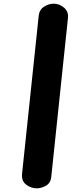

<svg xmlns="http://www.w3.org/2000/svg" viewBox="-20 -1024 440 1044"><path d="M179.5 0Q148 0 122 -20.2Q96 -40.5 100 -79.5L190.5 -939Q194 -971 219.5 -987.5Q245 -1004 271.5 -1004Q302.5 -1004 328 -982.5Q353.5 -961 349.5 -926L258.5 -60Q255 -28.5 229.8 -14.2Q204.5 0 179.5 0Z"/></svg>

Font: Edu NSW ACT Hand
Style: Regular
Weight: 400
Designer: Tina and Corey Anderson, Eben Sorkin, Mirko Velimirovic
Foundry: Sorkin Type Co.
Version: Version 2.000